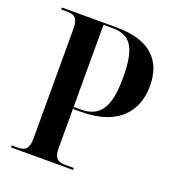

<svg xmlns="http://www.w3.org/2000/svg" viewBox="-130 -818 842 921"><g transform="rotate(20 291.0 -357.0)"><path d="M29 0H346V-10H302C264 -10 245 -23 245 -76V-275H287C484 -275 555 -383 555 -504C555 -637 477 -714 307 -714H29V-704H60C97 -704 116 -691 116 -638V-79C116 -24 98 -10 59 -10H29ZM280 -285H245V-704H293C385 -704 420 -648 420 -499C420 -350 383 -285 280 -285Z"/></g></svg>

Font: Noto Serif Display SemiCondensed SemiBold
Style: Regular
Weight: 600
Width: 4
Designer: Monotype Design Team
Foundry: Monotype Imaging Inc.
Version: Version 2.009